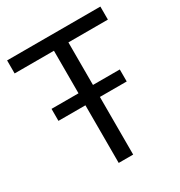

<svg xmlns="http://www.w3.org/2000/svg" viewBox="-169 -831 889 948"><g transform="rotate(-30 275.5 -357.0)"><path d="M232.9 0V-328.6H79.1V-397H232.9V-639.6H8.8V-713.9H540.5V-639.6H315.4V-397H468.3V-328.6H315.4V0Z"/></g></svg>

Font: Wonky
Style: Regular
Weight: 400
Designer: Monotype Design Team
Foundry: Monotype Imaging Inc.
Version: Version 3.000